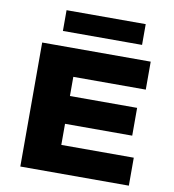

<svg xmlns="http://www.w3.org/2000/svg" viewBox="-96 -991 972 1075"><g transform="rotate(10 390.0 -453.5)"><path d="M92 0V-705H709V-546H297V-437H679V-279H297V-159H709V0ZM195 -789V-907H645V-789Z"/></g></svg>

Font: Nunito Sans 10pt Expanded Black
Style: Regular
Weight: 900
Width: 7
Designer: Vernon Adams
Foundry: Vernon Adams
Version: Version 3.101;gftools[0.9.27]